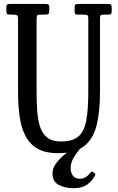

<svg xmlns="http://www.w3.org/2000/svg" viewBox="-20 -770 605 984"><path d="M411.5 -695H377.5Q368 -695 365.2 -698.2Q362.5 -701.5 362.5 -711.5V-730.5Q362.5 -743.5 366.5 -746.8Q370.5 -750 382.5 -750H530.5Q543.5 -750 548 -747Q552.5 -744 552.5 -730.5V-713.5Q552.5 -701 548.8 -698Q545 -695 536.5 -695H514.5Q500.5 -695 496.5 -692Q492.5 -689 492.5 -675.5V-300Q492.5 -192.5 473.8 -122.8Q455 -53 408.2 -19Q361.5 15 277.5 15Q212.5 15 172.2 -8.2Q132 -31.5 110.2 -73.8Q88.5 -116 80.5 -173.8Q72.5 -231.5 72.5 -300V-674.5Q72.5 -689 66.5 -692Q60.5 -695 47.5 -695H29.5Q17 -695 14.8 -699.5Q12.5 -704 12.5 -716.5V-732.5Q12.5 -744.5 17.5 -747.2Q22.5 -750 33.5 -750H209.5Q221.5 -750 227 -747.2Q232.5 -744.5 232.5 -731.5V-717.5Q232.5 -702 227.8 -698.5Q223 -695 208.5 -695H192.5Q176.5 -695 172 -691.8Q167.5 -688.5 167.5 -672.5V-310Q167.5 -253 170.5 -204.8Q173.5 -156.5 185.2 -120.5Q197 -84.5 222.5 -64.8Q248 -45 292.5 -45Q352 -45 382 -70.8Q412 -96.5 422.2 -152.8Q432.5 -209 432.5 -300V-672.5Q432.5 -687 429.2 -691Q426 -695 411.5 -695ZM357 194.5Q314.5 194.5 281.8 178Q249 161.5 249 118.5Q249 90.5 269.8 64Q290.5 37.5 320.2 14.5Q350 -8.5 376.5 -26.5Q394.5 -39 400.5 -31.5Q404 -27.5 400.8 -22Q397.5 -16.5 391.5 -9.5Q374.5 10 358.2 36.5Q342 63 342 93.5Q342 112.5 352.8 129.2Q363.5 146 389.5 146Q408 146 421.2 136.8Q434.5 127.5 442.5 115.5Q449 105.5 457 112L464 117Q469 120.5 469 123Q469 125.5 466 131Q451 158.5 426 176.5Q401 194.5 357 194.5Z"/></svg>

Font: Besley* Condensed
Style: Regular
Weight: 400
Width: 3
Designer: Owen Earl
Foundry: indestructible type*
Version: Version 3.000; ttfautohint (v1.8.3)